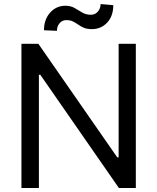

<svg xmlns="http://www.w3.org/2000/svg" viewBox="-20 -948 793 968"><path d="M664.8 -727.3V0H579.5L183.2 -571H176.1V0H88.1V-727.3H173.3L571 -154.8H578.1V-727.3ZM267 -792.6 201.7 -795.5Q201.7 -849.8 232.8 -884.4Q263.8 -919 309.7 -919Q336.6 -919 356 -907.7Q375.4 -896.3 394.4 -884.9Q413.4 -873.6 438.9 -873.6Q459.2 -873.6 473.2 -889.4Q487.2 -905.2 487.2 -927.6L551.1 -921.9Q551.1 -866.5 520.1 -833.8Q489 -801.1 443.2 -801.1Q418.7 -801.1 402.7 -808.1Q386.7 -815 374.3 -823.9Q361.9 -832.7 348 -839.7Q334.2 -846.6 313.9 -846.6Q293.7 -846.6 280.4 -830.8Q267 -815 267 -792.6Z"/></svg>

Font: Inter UI
Style: Regular
Weight: 400
Designer: Rasmus Andersson
Foundry: rsms
Version: 3.2;8d6f07862